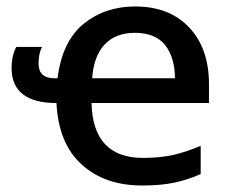

<svg xmlns="http://www.w3.org/2000/svg" viewBox="-20 -568 720 598"><path d="M400.9 -547.9C338.4 -547.9 285.2 -529.8 240.7 -494.1C196.3 -458 168.9 -401.4 159.2 -324.2H149.9C116.7 -324.2 100.1 -339.4 100.1 -370.1C100.1 -390.1 103.5 -407.2 110.8 -421.9H30.8C21.5 -406.2 16.1 -381.3 16.1 -356C16.1 -281.2 66.4 -247.1 155.8 -247.1C160.2 -162.6 186.5 -98.6 234.9 -55.2C283.2 -11.7 345.7 9.8 422.9 9.8C461.4 9.8 494.6 6.8 522.5 1C550.3 -4.9 577.6 -13.7 605 -25.9V-113.8C576.2 -101.6 548.3 -92.3 521.5 -85.9C494.6 -79.6 462.4 -76.2 424.8 -76.2C323.7 -76.2 267.6 -131.3 265.1 -247.1H630.9V-305.2C630.9 -379.9 610.4 -439 569.3 -482.4C528.3 -525.9 472.2 -547.9 400.9 -547.9ZM399.9 -465.8C442.4 -465.8 474.1 -453.1 494.6 -427.2C514.6 -401.4 524.9 -366.7 524.9 -324.2H267.1C273.4 -418.5 322.3 -465.8 399.9 -465.8Z"/></svg>

Font: Noto Reveo Sans
Style: Regular
Weight: 500
Designer: Monotype Design Team
Foundry: Monotype Imaging Inc.
Version: Version 2.007